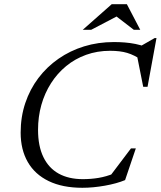

<svg xmlns="http://www.w3.org/2000/svg" viewBox="-20 -881 762 911"><path d="M522 -58.5 498 -40 601.5 -177H624.5L573.5 -26.5Q534 -10 477.8 0Q421.5 10 371 10Q276.5 10 211 -21.8Q145.5 -53.5 111.8 -112.2Q78 -171 78 -251.5Q78 -326.5 100 -392Q122 -457.5 162.2 -510.8Q202.5 -564 257.5 -602.2Q312.5 -640.5 379 -661Q445.5 -681.5 520.5 -681.5Q546.5 -681.5 572 -679.5Q597.5 -677.5 622.5 -672.5Q647.5 -667.5 672 -658.5L641.5 -659L714 -700.5H722.5L680 -469H659.5L630 -617.5L654.5 -595Q617 -620 583.5 -630Q550 -640 502.5 -640Q441.5 -640 388.8 -621Q336 -602 294 -567.5Q252 -533 222 -486Q192 -439 176.2 -383Q160.5 -327 160.5 -265Q160.5 -188 185.8 -135.8Q211 -83.5 258.5 -57.2Q306 -31 373 -31Q411.5 -31 447.8 -37Q484 -43 522 -58.5ZM372.5 -739.5 510 -861H582L645.5 -739.5H615L528 -806.5H540.5L412.5 -739.5Z"/></svg>

Font: Newsreader 20pt
Style: Italic
Weight: 400
Italic angle: -17°
Version: Version 1.003